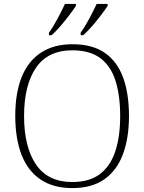

<svg xmlns="http://www.w3.org/2000/svg" viewBox="-20 -951 738 981"><path d="M349 10Q252 10 187 -34Q122 -78 90 -160.5Q58 -243 58 -359Q58 -475 90.5 -556.5Q123 -638 188.5 -681.5Q254 -725 350 -725Q452 -725 515.5 -681Q579 -637 609 -555Q639 -473 639 -358Q639 -247 608.5 -164Q578 -81 514 -35.5Q450 10 349 10ZM349 -21Q437 -21 490.5 -61.5Q544 -102 569 -177.5Q594 -253 594 -358Q594 -464 570 -539Q546 -614 492.5 -654Q439 -694 350 -694Q225 -694 164 -605Q103 -516 103 -358Q103 -200 164 -110.5Q225 -21 349 -21ZM392 -784Q414 -814 436 -855.5Q458 -897 474 -931H530V-921Q519 -904 497.5 -875.5Q476 -847 451.5 -818.5Q427 -790 405 -771H392ZM230 -784Q252 -814 274 -855.5Q296 -897 312 -931H368V-921Q357 -904 335.5 -875.5Q314 -847 289.5 -818.5Q265 -790 244 -771H230Z"/></svg>

Font: Noto Serif Kannada ExtraLight
Style: Regular
Weight: 250
Version: Version 2.003